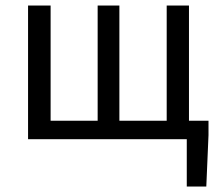

<svg xmlns="http://www.w3.org/2000/svg" viewBox="-20 -506 797 698"><path d="M659 172H730L738 -15V-67H667V-486H586V-67H414V-486H335V-67H164V-486H82V0H659Z"/></svg>

Font: Giro Sans Regular
Style: Regular
Weight: 400
Designer: Paul D. Hunt
Foundry: Adobe Systems Incorporated
Version: Version 1.000;PS 1.0;hotconv 1.0.88;makeotf.lib2.5.647800